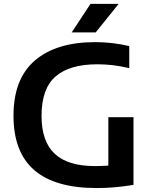

<svg xmlns="http://www.w3.org/2000/svg" viewBox="-20 -968 788 996"><path d="M481 7.5Q265.5 7.5 157.8 -85.5Q50 -178.5 50 -368Q50 -559 161 -654.2Q272 -749.5 474 -749.5Q563 -749.5 650.5 -729V-614.5Q606.5 -625 565.8 -629.8Q525 -634.5 485 -634.5Q342 -634.5 268.8 -571.8Q195.5 -509 195.5 -366.5Q195.5 -234 264 -170.2Q332.5 -106.5 472 -106.5Q507.5 -106.5 542 -109V-360H672.5V-9Q621 -0.5 575 3.5Q529 7.5 481 7.5ZM352 -800 449.5 -948H595.5L476.5 -800Z"/></svg>

Font: Encode Sans SemiExpanded SemiExpanded SemiBold
Style: Regular
Weight: 600
Width: 6
Designer: Multiple Designers
Foundry: Impallari Type
Version: Version 3.000; ttfautohint (v1.8.3) -l 8 -r 50 -G 200 -x 14 